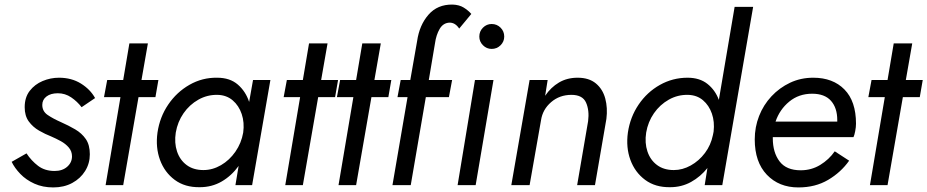

<svg xmlns="http://www.w3.org/2000/svg" viewBox="-20 -810 4057 840"><path d="M96 -139Q117 -107 146.5 -84.5Q176 -62 219 -62Q253 -62 274 -80.5Q295 -99 295 -126Q295 -148 281 -164.5Q267 -181 246 -192.5Q225 -204 204 -213Q178 -223 151 -238.5Q124 -254 106 -278.5Q88 -303 88 -341Q88 -384 110 -412.5Q132 -441 166.5 -455.5Q201 -470 238 -470Q293 -470 334 -444.5Q375 -419 396 -381L337 -341Q318 -366 291.5 -384Q265 -402 233 -402Q202 -402 183.5 -388Q165 -374 165 -351Q165 -323 188.5 -307Q212 -291 246 -276Q280 -261 309 -244Q338 -227 355.5 -201.5Q373 -176 373 -135Q373 -95 352.5 -62Q332 -29 296 -9.5Q260 10 213 10Q167 10 130.5 -6.5Q94 -23 69 -49Q44 -75 31 -102Z M449 -460H519L546 -620H627L599 -460H673L660 -385H586L519 0H442L507 -385H435Z M669 -230Q679 -298 716 -352.5Q753 -407 809 -439Q865 -471 930 -470Q986 -470 1020.5 -440Q1055 -410 1070 -364L1087 -460H1163L1083 0H1010L1024 -84Q993 -41 950 -16Q907 9 854 9Q789 10 744.5 -23Q700 -56 680 -110.5Q660 -165 669 -230ZM749 -230Q742 -185 754.5 -147.5Q767 -110 796.5 -88Q826 -66 870 -66Q910 -66 947 -87.5Q984 -109 1010 -146.5Q1036 -184 1044 -230Q1050 -274 1037.5 -311Q1025 -348 998 -371Q971 -394 932 -395Q887 -396 848 -374Q809 -352 783 -314.5Q757 -277 749 -230Z M1235 -460H1305L1332 -620H1413L1385 -460H1459L1446 -385H1372L1305 0H1228L1293 -385H1221Z M1468 -460H1538L1565 -620H1646L1618 -460H1692L1679 -385H1605L1538 0H1461L1526 -385H1454Z M1733 -460H1775L1805 -631Q1815 -700 1854.5 -745.5Q1894 -791 1960 -790Q1989 -789 2008.5 -777Q2028 -765 2042 -749L1989 -685Q1972 -711 1947 -711Q1919 -710 1903.5 -683.5Q1888 -657 1883 -620L1856 -460H1958L1944 -385H1843L1777 0H1697L1763 -385H1719Z M2077 -650Q2077 -673 2093 -689Q2109 -705 2131 -705Q2154 -705 2170 -689Q2186 -673 2186 -650Q2186 -628 2170 -612Q2154 -596 2131 -596Q2109 -596 2093 -612Q2077 -628 2077 -650ZM2058 -460H2139L2061 0H1982Z M2553 -280Q2559 -327 2544 -361Q2529 -395 2480 -395Q2428 -395 2391 -363Q2354 -331 2347 -284L2297 0H2217L2297 -460H2376L2365 -391Q2390 -428 2425.5 -449Q2461 -470 2507 -470Q2557 -470 2587 -445Q2617 -420 2628 -379Q2639 -338 2633 -290L2583 0H2505Z M2727 -230Q2737 -298 2774 -352.5Q2811 -407 2867 -438.5Q2923 -470 2988 -470Q3041 -470 3075 -443Q3109 -416 3125 -373L3194 -780H3275L3140 0H3063L3075 -75Q3045 -37 3003.5 -14Q2962 9 2912 9Q2847 10 2802.5 -23Q2758 -56 2738 -110.5Q2718 -165 2727 -230ZM2807 -230Q2800 -185 2812.5 -147.5Q2825 -110 2854.5 -88Q2884 -66 2928 -66Q2966 -66 3002 -86Q3038 -106 3064 -140.5Q3090 -175 3099 -219L3102 -234Q3107 -277 3094.5 -313Q3082 -349 3055.5 -371.5Q3029 -394 2990 -395Q2945 -396 2906 -374Q2867 -352 2841 -314.5Q2815 -277 2807 -230Z M3473 10Q3388 10 3335 -45.5Q3282 -101 3282 -200Q3282 -254 3301 -302.5Q3320 -351 3355 -388.5Q3390 -426 3436.5 -448Q3483 -470 3538 -470Q3624 -470 3674.5 -418.5Q3725 -367 3725 -269Q3725 -254 3721.5 -236Q3718 -218 3714 -210H3361Q3361 -208 3361 -205Q3361 -143 3390.5 -104Q3420 -65 3483 -65Q3530 -65 3568.5 -88.5Q3607 -112 3632 -148L3695 -107Q3659 -56 3603 -23Q3547 10 3473 10ZM3533 -400Q3475 -400 3433 -365.5Q3391 -331 3373 -278H3643Q3643 -281 3643 -285Q3643 -338 3615.5 -369Q3588 -400 3533 -400Z M3793 -460H3863L3890 -620H3971L3943 -460H4017L4004 -385H3930L3863 0H3786L3851 -385H3779Z"/></svg>

Font: Jost*
Style: Italic
Weight: 400
Italic angle: -10°
Version: Version 3.7